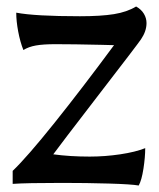

<svg xmlns="http://www.w3.org/2000/svg" viewBox="-20 -566 490 591"><path d="M171 -3Q61 -3 19 0V-40Q63 -82 147.5 -187.5Q232 -293 331 -427L292 -428Q206 -430 151 -430Q113 -430 90.5 -426Q68 -422 52 -412Q42 -437 36 -469Q30 -501 30 -527Q88 -516 226 -516Q291 -516 331 -522.5Q371 -529 399 -546Q415 -537 423 -523.5Q431 -510 431 -495Q431 -470 414 -445Q404 -430 279 -268Q162 -116 144 -91Q195 -84 256 -84Q303 -84 350 -91Q397 -98 427 -110Q427 -82 421.5 -46.5Q416 -11 407 5Q384 1 315.5 -1Q247 -3 171 -3Z"/></svg>

Font: Mirza Medium
Style: Regular
Weight: 500
Designer: Arabic design by Kourosh Beigpour, Latin design by Eduardo Tunni, engineering by Lasse Fister
Version: Version 1.0010g